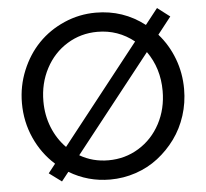

<svg xmlns="http://www.w3.org/2000/svg" viewBox="-54 -821 957 892"><g transform="rotate(-5 424.5 -375.0)"><path d="M175.3 -81.1Q114.7 -135.3 80.6 -211.4Q46.4 -287.6 46.4 -374.5Q46.4 -454.1 76.2 -526.4Q106 -598.6 156.5 -650.6Q207 -702.6 277.1 -733.2Q347.2 -763.7 424.3 -763.7Q552.2 -763.7 651.9 -686.5L710 -760.3L768.1 -715.8L705.6 -636.2Q752 -583.5 777.3 -516.4Q802.7 -449.2 802.7 -374.5Q802.7 -310.5 783.7 -251.2Q764.6 -191.9 729.7 -144Q694.8 -96.2 648.4 -60.3Q602.1 -24.4 544.2 -4.9Q486.3 14.6 424.3 14.6Q321.3 14.6 233.4 -38.1L200.2 3.9L142.1 -39.1ZM232.9 -154.3 595.2 -614.3Q520.5 -674.3 424.3 -674.3Q346.7 -674.3 283 -635Q219.2 -595.7 182.9 -526.9Q146.5 -458 146.5 -374.5Q146.5 -309.1 169.2 -252.4Q191.9 -195.8 232.9 -154.3ZM290.5 -110.4Q350.6 -75.2 424.3 -75.2Q502 -75.2 565.9 -114.5Q629.9 -153.8 666.3 -222.4Q702.6 -291 702.6 -374.5Q702.6 -480.5 645.5 -560.5Z"/></g></svg>

Font: Spartan MB Med
Style: Regular
Weight: 500
Designer: Matt Bailey, Mirko Velimirovic
Foundry: Matt Bailey
Version: Version 1.005